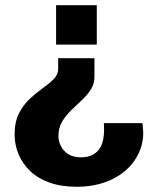

<svg xmlns="http://www.w3.org/2000/svg" viewBox="-20 -531 594 736"><path d="M342 -308V-236Q342 -209 328 -187.5Q314 -166 293.5 -147Q273 -128 252.5 -108Q232 -88 218 -64.5Q204 -41 204 -9Q204 9 213 28Q222 47 241 59.5Q260 72 290 72Q319 72 337 61.5Q355 51 364 35Q373 19 376 1.5Q379 -16 379 -32Q379 -44 378.5 -51Q378 -58 378 -59H526Q527 -50 528 -40.5Q529 -31 529 -20Q529 12 517.5 42.5Q506 73 485 98.5Q464 124 433 143.5Q402 163 362 174Q322 185 274 185Q215 185 170 169Q125 153 95.5 124.5Q66 96 51 60Q36 24 36 -15Q36 -64 53 -97Q70 -130 95 -153Q120 -176 144.5 -193.5Q169 -211 186 -228Q203 -245 203 -267V-308ZM351 -511V-360H195V-511Z"/></svg>

Font: Chivo Medium
Style: Bold
Weight: 700
Version: Version 2.002